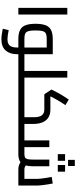

<svg xmlns="http://www.w3.org/2000/svg" viewBox="821 -1682 1106 2789"><g transform="rotate(90 1374.5 -287.0)"><path d="M93.7 0V-711.2H190.8V0Z M766.9 0V-88H878.8V0ZM551.6 246Q517.4 246 476.4 240.2Q435.3 234.4 396.5 226.1L417.3 140.4Q457.2 149 491.6 153.5Q525.9 158 551.6 158Q591.6 158 617.9 143.6Q644.1 129.1 656.9 98.6Q669.8 68.1 669.8 19.4V-444.2L721.8 -412H548Q509.1 -412 484.5 -406.2Q459.9 -400.4 446.4 -383.8Q433 -367.1 427.5 -334.9Q422.1 -302.6 422.1 -250Q422.1 -197.4 427.5 -165.1Q433 -132.9 446.4 -116.2Q459.9 -99.6 484.5 -93.8Q509.1 -88 548 -88H669.8V0H548Q461 0 412.5 -26.5Q364 -53 344.5 -108.5Q325 -164 325 -250Q325 -336 344.5 -391.5Q364 -447 412.5 -473.5Q461 -500 548 -500H766.9V19.4Q766.9 122.1 713.1 184Q659.2 246 551.6 246ZM878.8 0V-88Q891.6 -88 895.2 -76.1Q898.8 -64.2 898.8 -44Q898.8 -23.8 895.2 -11.9Q891.6 0 878.8 0Z M1106.9 0V-88H1218.8V0ZM1009.7 0V-711.2H1106.9V0ZM879 0V-88H1009.7V0ZM879 0Q866.6 0 862.8 -11.9Q859 -23.8 859 -44Q859 -64.2 862.8 -76.1Q866.6 -88 879 -88ZM1218.8 0V-88Q1231.5 -88 1235.2 -76.1Q1238.8 -64.2 1238.8 -44Q1238.8 -23.8 1235.2 -11.9Q1231.5 0 1218.8 0Z M1779.5 0V-88H1891.4V0ZM1219 0V-88H1715.6L1682.4 -57.7V-229.3Q1682.4 -280.5 1669.9 -313.1Q1657.3 -345.6 1632.2 -361.4Q1607 -377.3 1568.5 -377.3H1348.9L1280 -481.1L1324.4 -567.8Q1335.8 -588.9 1348.7 -611.4Q1361.5 -633.8 1380 -662.8Q1398.5 -691.9 1425.5 -732.4L1506.6 -683.9Q1479 -642.1 1461.8 -614.7Q1444.6 -587.3 1433 -566.9Q1421.4 -546.6 1410.7 -526.7L1358.4 -426.2L1334.3 -465.3H1568.5Q1632.8 -465.3 1674 -443.2Q1715.1 -421.1 1738.2 -385.3Q1761.3 -349.5 1770.4 -308.1Q1779.5 -266.8 1779.5 -229.3V0ZM1219 0Q1206.6 0 1202.8 -11.9Q1199 -23.8 1199 -44Q1199 -64.2 1202.8 -76.1Q1206.6 -88 1219 -88ZM1891.4 0V-88Q1904.2 -88 1907.8 -76.1Q1911.4 -64.2 1911.4 -44Q1911.4 -23.8 1907.8 -11.9Q1904.2 0 1891.4 0Z M2436.5 0Q2401.7 0 2368.1 -13.6Q2334.5 -27.1 2303.2 -54.8L2367.6 -120.6Q2388.9 -102.3 2404.7 -95.1Q2420.5 -88 2436.5 -88H2605.9L2577.8 -57.1V-277.4Q2577.8 -293.4 2574.1 -326.2Q2570.4 -359 2564.4 -400.5Q2558.3 -442 2549.9 -484.8L2645.4 -500Q2652.2 -464.7 2658.9 -421.4Q2665.5 -378 2670.2 -339Q2674.9 -300 2674.9 -277.4V0ZM1891 0V-88H2041.7L2019.2 -64.6V-450H2116.3V0ZM2116.3 0V-88H2217.8Q2250.4 -88 2267.7 -97.4Q2285 -106.8 2291.4 -135.9Q2297.8 -165.1 2297.8 -223.2V-450H2395V-223.2Q2395 -141.8 2376.9 -92.6Q2358.9 -43.4 2320.1 -21.7Q2281.3 0 2217.8 0ZM1891 0Q1878.6 0 1874.8 -11.9Q1871 -23.8 1871 -44Q1871 -64.2 1874.8 -76.1Q1878.6 -88 1891 -88ZM2301.6 -722V-820.3H2391.2V-722ZM2218.6 -573V-678.8H2315.7V-573ZM2376.1 -573V-678.8H2473.2V-573Z"/></g></svg>

Font: TitilliumWeb ExtraLight
Style: Regular
Weight: 400
Designer: Mohamed Gaber, Accademia di Belle Arti di Urbino and others
Foundry: Kief Type Foundry, Accademia di Belle Arti di Urbino and others
Version: Version 3.000; ttfautohint (v1.8.2)